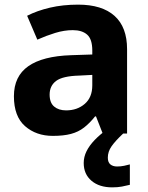

<svg xmlns="http://www.w3.org/2000/svg" viewBox="-20 -576 639 828"><path d="M208 10Q136 10 88 -32Q40 -74 40 -161Q40 -247 102 -290.5Q164 -334 287 -338L378 -341V-358Q378 -407 356 -426.5Q334 -446 294 -446Q257 -446 218 -434Q179 -422 141 -405L97 -508Q140 -530 195.5 -543Q251 -556 317 -556Q420 -556 474 -507.5Q528 -459 528 -364V0H423L394 -74H390Q367 -45 342.5 -26Q318 -7 286 1.5Q254 10 208 10ZM265 -100Q313 -100 345.5 -128Q378 -156 378 -208V-253L321 -250Q250 -248 222 -227Q194 -206 194 -168Q194 -133 213.5 -116.5Q233 -100 265 -100ZM445 104Q445 124 456 133Q467 142 485 142Q500 142 515 139Q530 136 540 133V221Q524 225 506 228.5Q488 232 464 232Q408 232 374.5 203.5Q341 175 341 127Q341 101 353 76.5Q365 52 388.5 27.5Q412 3 446 -21L511 0Q477 32 461 55Q445 78 445 104Z"/></svg>

Font: Noto Sans Symbols
Style: Bold
Weight: 700
Version: Version 2.002